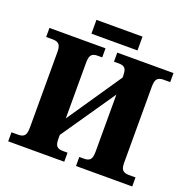

<svg xmlns="http://www.w3.org/2000/svg" viewBox="-147 -995 1120 1136"><g transform="rotate(20 413.0 -427.0)"><path d="M269 -854H559V-767H269ZM24 -57H67Q93 -57 105 -70Q117 -83 117 -120V-598Q117 -632 104.5 -644.5Q92 -657 67 -657H24V-714H377V-657H347Q321 -657 309.5 -644Q298 -631 298 -594V-244L531 -586V-598Q531 -633 519.5 -645Q508 -657 482 -657H451V-714H805V-657H762Q736 -657 724 -644Q712 -631 712 -594V-115Q712 -81 724.5 -69Q737 -57 762 -57H805V0H451V-57H482Q508 -57 519.5 -70Q531 -83 531 -120V-479L298 -140V-114Q298 -81 309.5 -69Q321 -57 347 -57H377V0H24Z"/></g></svg>

Font: Noto Serif ExtraBold
Style: Regular
Weight: 800
Designer: Monotype Design Team
Foundry: Monotype Imaging Inc.
Version: Version 1.001